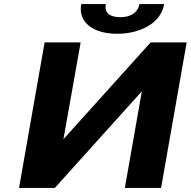

<svg xmlns="http://www.w3.org/2000/svg" viewBox="-20 -918 932 938"><path d="M716 -711 290 -238 374 -711H198L73 0H248L673 -472L590 0H767L892 -711ZM568 -834C516 -834 489 -855 497 -898H377C373 -877 374 -858 380 -840C399 -786 461 -753 554 -753C584 -753 613 -757 639 -764C709 -783 769 -825 782 -898H661C654 -857 619 -834 568 -834Z"/></svg>

Font: Asimov
Style: XWidIt
Weight: 500
Designer: Google
Version: Version 2.000980; 2014